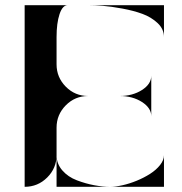

<svg xmlns="http://www.w3.org/2000/svg" viewBox="-20 -720 702 740"><path d="M198 -228V-122Q198 -72 162 -36Q126 0 75 0V-700H241Q221 -700 209.5 -665.5Q198 -631 198 -577V-472Q198 -422 233.5 -386Q269 -350 320 -350Q269 -350 233.5 -314Q198 -278 198 -228ZM320 -700H612V-577Q612 -608 587.5 -631Q563 -654 529 -666.5Q495 -679 451.5 -687Q408 -695 376.5 -697.5Q345 -700 320 -700ZM198 -122Q198 -89 220 -63.5Q242 -38 276.5 -25Q311 -12 343.5 -6Q376 0 405 0H198ZM405 0Q425 0 452 -6Q479 -12 507 -23.5Q535 -35 558.5 -50Q582 -65 597 -84Q612 -103 612 -122V0ZM563 -428V-272Q563 -304 527 -327Q491 -350 441 -350Q491 -350 527 -373Q563 -396 563 -428Z"/></svg>

Font: Oscilla
Style: Regular
Weight: 400
Designer: Ryan Lin
Version: Version 1.0